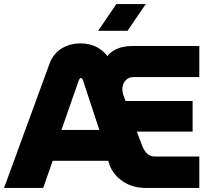

<svg xmlns="http://www.w3.org/2000/svg" viewBox="-20 -927 1031 947"><path d="M0 0 225 -615Q244 -664 285 -688.5Q326 -713 378 -713Q417 -713 449.5 -698.5Q482 -684 507 -654L509 -650Q523 -667 541.5 -678Q560 -689 582.5 -694.5Q605 -700 630 -700H963V-547H641Q617 -547 602.5 -533.5Q588 -520 584.5 -499.5Q581 -479 589 -456L599 -429H930V-278H655L677 -219Q687 -189 703 -172Q719 -155 745 -155H963V0H699Q635 0 588 -31Q541 -62 521 -111L514 -134H240L193 0ZM283 -286H470L389 -532Q387 -537 384.5 -539.5Q382 -542 378 -542Q376 -542 373.5 -539Q371 -536 369 -532ZM464 -775 554 -907H699L609 -775Z"/></svg>

Font: MuseoModerno Thin ExtraBold
Style: Regular
Weight: 800
Version: Version 1.002